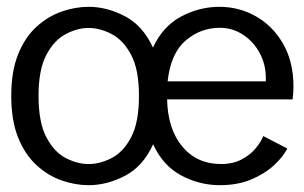

<svg xmlns="http://www.w3.org/2000/svg" viewBox="-20 -532 890 563"><path d="M240 11Q200.5 11 160.5 -3Q120.5 -17 87 -47.8Q53.5 -78.5 33.2 -128.5Q13 -178.5 13 -251Q13 -323 33.2 -373Q53.5 -423 87 -453.5Q120.5 -484 160.5 -498Q200.5 -512 240 -512Q293.5 -512 346.2 -484.5Q399 -457 428.5 -392.5Q457.5 -455 511 -483.5Q564.5 -512 623.5 -512Q681.5 -512 731 -483.8Q780.5 -455.5 810.5 -403Q840.5 -350.5 840.5 -278.5Q840.5 -270 839.8 -259Q839 -248 838 -240.5H470Q472 -153 514.8 -102Q557.5 -51 628 -51Q663 -51 688.5 -64.5Q714 -78 729.8 -97.2Q745.5 -116.5 752 -133L822.5 -96.5Q810 -72 783.2 -47.2Q756.5 -22.5 716.8 -5.8Q677 11 624.5 11Q564.5 11 511 -17.8Q457.5 -46.5 429 -109Q399.5 -44 346.5 -16.5Q293.5 11 240 11ZM471.5 -293.5H759.5V-303Q759.5 -343.5 741.2 -377Q723 -410.5 692.2 -430.5Q661.5 -450.5 624.5 -450.5Q568 -450.5 524.2 -413Q480.5 -375.5 471.5 -293.5ZM240 -51Q273 -51 307.2 -68.5Q341.5 -86 364.5 -129.5Q387.5 -173 387.5 -251Q387.5 -328 364.5 -371.2Q341.5 -414.5 307.2 -432.2Q273 -450 240 -450Q207 -450 173 -432.2Q139 -414.5 116 -371.2Q93 -328 93 -251Q93 -173 116 -129.5Q139 -86 173 -68.5Q207 -51 240 -51Z"/></svg>

Font: Trispace Light
Style: Regular
Weight: 300
Designer: Tyler Finck
Foundry: Etcetera Type Company
Version: Version 1.210; ttfautohint (v1.8.3)